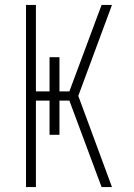

<svg xmlns="http://www.w3.org/2000/svg" viewBox="-20 -755 540 775"><path d="M85 0V-735H125V-386H180V-524H220V-386H260L390 -735H432L296 -368L432 0H390L260 -349H220V-211H180V-349H125V0Z"/></svg>

Font: Iosevka Curly Extralight
Style: Regular
Weight: 200
Monospace: yes
Designer: Belleve Invis
Foundry: Belleve Invis
Version: Version 22.1.2; ttfautohint (v1.8.4)